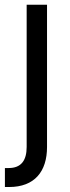

<svg xmlns="http://www.w3.org/2000/svg" viewBox="-33 -565 290 790"><path d="M76.7 -545.5V39.8C76.7 95.2 54 126.4 2.8 126.4H-12.8V204.5H4.3C109.4 204.5 160.5 140.6 160.5 39.8V-545.5Z"/></svg>

Font: Margiela Sans
Style: Regular
Weight: 400
Designer: Stefan Endress, Andreas Faust
Version: Version 1.100;FEAKit 1.0